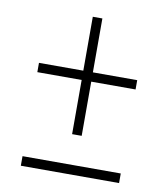

<svg xmlns="http://www.w3.org/2000/svg" viewBox="-69 -631 604 691"><g transform="rotate(10 232.5 -285.5)"><path d="M215 -143V-341H53V-375H215V-572H250V-375H412V-341H250V-143ZM53 1V-34H412V1Z"/></g></svg>

Font: Noto Serif Condensed ExtraLight
Style: Regular
Weight: 200
Width: 3
Designer: Monotype Design Team
Foundry: Monotype Imaging Inc.
Version: Version 2.013; ttfautohint (v1.8.4.7-5d5b)